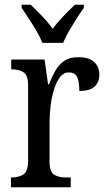

<svg xmlns="http://www.w3.org/2000/svg" viewBox="-20 -786 449 806"><path d="M26 0V-41H29Q58 -41 78 -53.5Q98 -66 98 -113V-427Q98 -471 78 -483Q58 -495 30 -495H27V-536H167L182 -431H185Q197 -462 212 -488.5Q227 -515 250 -530.5Q273 -546 309 -546Q353 -546 375 -526Q397 -506 397 -472Q397 -441 377 -422.5Q357 -404 313 -404Q313 -445 303.5 -463.5Q294 -482 269 -482Q247 -482 232 -462.5Q217 -443 207 -411Q197 -379 192.5 -342.5Q188 -306 188 -273V-108Q188 -64 207.5 -52.5Q227 -41 255 -41H277V0ZM158 -606Q149 -629 133.5 -655.5Q118 -682 101 -708Q84 -734 71 -753V-766H109Q132 -744 157 -718Q182 -692 201 -665Q221 -692 246 -718Q271 -744 294 -766H332V-753Q318 -734 301.5 -708Q285 -682 269.5 -655.5Q254 -629 245 -606Z"/></svg>

Font: Noto Serif Thai Condensed
Style: Regular
Weight: 400
Width: 3
Designer: Monotype Design Team
Foundry: Monotype Imaging Inc.
Version: Version 2.002; ttfautohint (v1.8.4.7-5d5b)